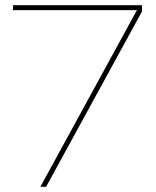

<svg xmlns="http://www.w3.org/2000/svg" viewBox="-20 -717 600 737"><path d="M505 -677 508 -678H30V-697H525V-673L157 0H135Z"/></svg>

Font: Hanken Grotesk Thin
Style: Regular
Weight: 100
Designer: Alfredo Marco Pradil
Foundry: Hanken Design Co.
Version: Version 3.014